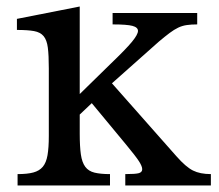

<svg xmlns="http://www.w3.org/2000/svg" viewBox="-20 -570 673 590"><path d="M365 -35Q397 -35 407 -38Q417 -41 417 -50Q417 -59 407 -74.5Q397 -90 368 -125L262 -253L225 -218V-159Q225 -120 228.5 -95.5Q232 -71 242 -57.5Q252 -44 270.5 -39.5Q289 -35 318 -35V0H34V-35Q64 -35 82.5 -40Q101 -45 111.5 -57.5Q122 -70 126 -93Q130 -116 130 -152V-360Q130 -400 127 -423.5Q124 -447 114 -459Q104 -471 84.5 -474.5Q65 -478 32 -478V-512L225 -550V-281L318 -372Q367 -419 385.5 -441.5Q404 -464 404 -475Q404 -486 387 -490.5Q370 -495 326 -495V-530H586V-495Q568 -495 554 -493Q540 -491 527.5 -485Q515 -479 501 -468.5Q487 -458 468 -442L324 -314L522 -90Q551 -57 573 -46Q595 -35 628 -35V0H365Z"/></svg>

Font: Libre Baskerville
Style: Regular
Weight: 400
Designer: Pablo Impallari, Rodrigo Fuenzalida
Foundry: Pablo Impallari, Rodrigo Fuenzalida
Version: Version 1.000; ttfautohint (v0.93) -l 8 -r 50 -G 200 -x 14 -